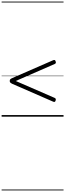

<svg xmlns="http://www.w3.org/2000/svg" viewBox="-20 -1438 803 2366"><path d="M633 -186 131 -405Q115 -413 107.5 -420Q100 -427 100 -440Q100 -455 107.5 -462Q115 -469 131 -476L633 -695Q646 -701 653.5 -698.5Q661 -696 665 -683Q670 -671 668 -663Q666 -655 655 -650L174 -440L655 -231Q665 -226 667 -218Q669 -210 665 -198Q661 -185 653.5 -182.5Q646 -180 633 -186ZM0 898H763V908H0ZM0 -20H763V0H0ZM0 -505H763V-500H0ZM0 -1418H763V-1408H0Z"/></svg>

Font: Playwrite FR Trad Guides
Style: Regular
Weight: 400
Designer: Veronika Burian, José Scaglione
Foundry: TypeTogether
Version: Version 1.003